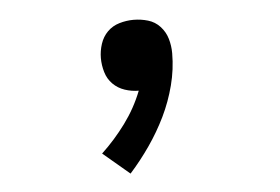

<svg xmlns="http://www.w3.org/2000/svg" viewBox="-37 -210 673 462"><g transform="rotate(-5 300.0 21.0)"><path d="M261 205 197 151Q229 121 255.5 85Q282 49 298 8Q281 8 264.5 2.5Q248 -3 236 -15Q224 -27 219 -44Q214 -61 214 -78Q214 -95 219.5 -112Q225 -129 237 -141Q249 -153 266 -158Q283 -163 300 -163Q318 -163 335 -158Q352 -153 364 -140Q376 -127 381 -110Q386 -93 386 -75Q386 -36 376 2.5Q366 41 349 76Q332 111 309.5 143.5Q287 176 261 205Z"/></g></svg>

Font: Iosevka Curly Medium Extended
Style: Regular
Weight: 500
Width: 7
Monospace: yes
Designer: Belleve Invis
Foundry: Belleve Invis
Version: Version 11.1.0; ttfautohint (v1.8.3)